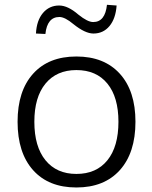

<svg xmlns="http://www.w3.org/2000/svg" viewBox="-20 -788 647 816"><path d="M54.7 -270.5Q54.7 -401.4 120.6 -474.6Q186.5 -547.9 304.7 -547.9Q422.9 -547.9 489.3 -474.6Q555.7 -401.4 555.7 -270.5Q555.7 -138.7 489.3 -64.9Q422.9 8.8 304.7 8.8Q186.5 8.8 120.6 -64.9Q54.7 -138.7 54.7 -270.5ZM126 -270.5Q126 -165 173.3 -106.9Q220.7 -48.8 304.7 -48.8Q389.6 -48.8 436.5 -106.9Q483.4 -165 483.4 -270.5Q483.4 -375 436.5 -432.6Q389.6 -490.2 304.7 -490.2Q220.7 -490.2 173.3 -432.6Q126 -375 126 -270.5ZM132.8 -645.5Q135.7 -701.2 162.6 -732.9Q189.5 -764.6 231.4 -764.6Q268.6 -764.6 313.5 -725.6Q352.5 -694.3 376 -694.3Q426.8 -694.3 434.6 -767.6L475.6 -764.6Q471.7 -709 445.3 -677.2Q418.9 -645.5 377 -645.5Q341.8 -645.5 292 -685.5Q255.9 -715.8 232.4 -715.8Q180.7 -715.8 172.9 -643.6Z"/></svg>

Font: Min Sans Light
Style: Regular
Weight: 300
Designer: Jinseong-Kim, NotoSansCJK, Nunito
Foundry: Jinseong-Kim
Version: Version 1.400;Glyphs 3.1.2 (3151)